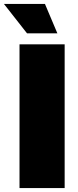

<svg xmlns="http://www.w3.org/2000/svg" viewBox="-52 -954 395 974"><path d="M47 0V-729H276V0ZM85 -785 -32 -934H176L239 -785Z"/></svg>

Font: Mona Sans Expanded Black
Style: Regular
Weight: 900
Width: 7
Designer: Deni Anggara
Foundry: GitHub
Version: Version 2.000